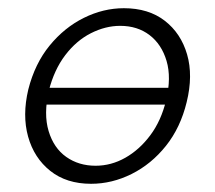

<svg xmlns="http://www.w3.org/2000/svg" viewBox="-20 -440 524 468"><path d="M202 8Q142 8 102.5 -23.5Q63 -55 48.5 -107Q34 -159 49 -222Q65 -285 101 -329Q137 -373 184.5 -396.5Q232 -420 282 -420Q342 -420 381.5 -389.5Q421 -359 436 -307.5Q451 -256 435 -191Q420 -129 384.5 -84.5Q349 -40 301 -16Q253 8 202 8ZM213 -36Q251 -36 285.5 -55.5Q320 -75 346.5 -110.5Q373 -146 385 -196Q398 -251 386 -291.5Q374 -332 344.5 -354.5Q315 -377 273 -377Q237 -377 201.5 -359Q166 -341 139 -305.5Q112 -270 99 -219Q86 -162 98.5 -120.5Q111 -79 141.5 -57.5Q172 -36 213 -36ZM81 -185 89 -226H403L394 -185Z"/></svg>

Font: Ysabeau Infant Light
Style: Italic
Weight: 300
Italic angle: -12°
Designer: Christian Thalmann (Catharsis Fonts)
Version: Version 2.001;gftools[0.9.30]; featfreeze: ss01,ss02,lnum